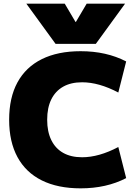

<svg xmlns="http://www.w3.org/2000/svg" viewBox="-20 -1020 746 1050"><path d="M124 -1000H334L393 -900H395L454 -1000H664L504 -780H284ZM421 10Q296 10 208.5 -33.5Q121 -77 75.5 -161Q30 -245 30 -365Q30 -486 75.5 -569.5Q121 -653 208.5 -696.5Q296 -740 421 -740Q562 -740 670 -684L627 -514Q521 -570 429 -570Q368 -570 325.5 -546Q283 -522 260.5 -476.5Q238 -431 238 -365Q238 -300 260.5 -254Q283 -208 325.5 -184Q368 -160 429 -160Q521 -160 627 -216L670 -46Q562 10 421 10Z"/></svg>

Font: M PLUS 1 Black
Style: Regular
Weight: 900
Designer: Coji Morishita
Foundry: UNDERFOREST DESIGN
Version: Version 1.001